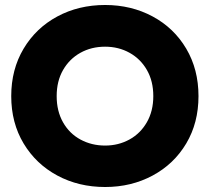

<svg xmlns="http://www.w3.org/2000/svg" viewBox="-20 -734 840 769"><path d="M25 -349Q25 -456 74.5 -539Q124 -622 209.5 -668Q295 -714 401 -714Q506 -714 591.5 -668Q677 -622 726 -539Q775 -456 775 -349Q775 -242 726 -159.5Q677 -77 591.5 -31Q506 15 401 15Q295 15 209.5 -31Q124 -77 74.5 -159.5Q25 -242 25 -349ZM594 -349Q594 -409 568.5 -453.5Q543 -498 499 -522.5Q455 -547 401 -547Q346 -547 302 -522.5Q258 -498 232.5 -453.5Q207 -409 207 -349Q207 -289 232.5 -244Q258 -199 302.5 -175Q347 -151 401 -151Q454 -151 498 -175Q542 -199 568 -244Q594 -289 594 -349Z"/></svg>

Font: Prompt
Style: Bold
Weight: 700
Designer: Katatrad Team
Foundry: CadsonDemak
Version: Version 1.000